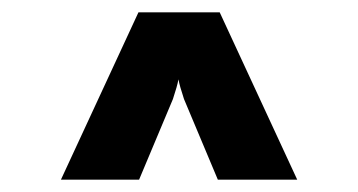

<svg xmlns="http://www.w3.org/2000/svg" viewBox="-20 -720 582 312"><path d="M79 -428 205 -700H337L463 -428H334L279 -559Q272 -580 270 -591Q268 -580 261 -559L206 -428Z"/></svg>

Font: Cal Sans
Style: Regular
Weight: 400
Designer: Designer Mark Davis DBA MarkFonts
Foundry: Designer Mark Davis DBA MarkFonts
Version: Version 1.000